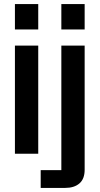

<svg xmlns="http://www.w3.org/2000/svg" viewBox="-20 -752 487 939"><path d="M53 0V-529H167V0ZM53 -608V-732H167V-608ZM179 167V80H280V-529H394V78Q394 123 368.5 145Q343 167 299 167ZM280 -608V-732H394V-608Z"/></svg>

Font: Hubot Sans Medium
Style: Regular
Weight: 500
Designer: Deni Anggara
Foundry: GitHub, Inc., Subsidiary of Microsoft Corporation
Version: Version 2.000